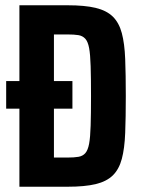

<svg xmlns="http://www.w3.org/2000/svg" viewBox="-20 -708 538 728"><path d="M53.6 0V-296H3.4V-400.6H53.6V-688H236.6Q301.6 -688 342.9 -678.1Q384.1 -668.1 407.8 -645Q431.4 -621.8 441.9 -582.4Q452.4 -543 454.7 -484.1Q457 -425.3 457 -344Q457 -262.7 454.7 -203.9Q452.4 -145 441.9 -105.6Q431.4 -66.2 407.8 -43Q384.1 -19.9 342.9 -9.9Q301.6 0 236.6 0ZM184.5 -110.6H235.9Q261.1 -110.6 277.5 -113.4Q293.8 -116.2 303.6 -127.4Q313.3 -138.6 317.9 -163.1Q322.4 -187.5 323.7 -231.6Q325.1 -275.7 325.1 -344Q325.1 -413.2 323.7 -457.3Q322.4 -501.3 317.9 -525.8Q313.3 -550.3 303.3 -561.2Q293.2 -572.2 277.2 -574.8Q261.1 -577.4 235.9 -577.4H184.5V-400.6H254.6V-296H184.5Z"/></svg>

Font: Saira Thin Condensed
Style: Regular
Weight: 100
Width: 3
Version: Version 1.101